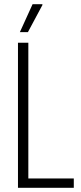

<svg xmlns="http://www.w3.org/2000/svg" viewBox="-20 -888 384 908"><path d="M65 0V-686H114V-44H329V0ZM74 -736 134 -868H180L181 -865L112 -736Z"/></svg>

Font: Archivo ExtraCondensed Thin
Style: Regular
Weight: 250
Width: 2
Designer: Hector Gatti
Foundry: Omnibus-Type
Version: Version 2.001